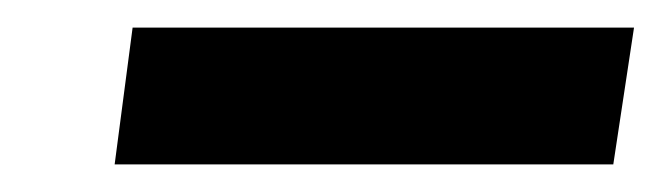

<svg xmlns="http://www.w3.org/2000/svg" viewBox="-20 -756 479 139"><path d="M76 -736 63 -637H424L439 -736Z"/></svg>

Font: Cheyenne Sans
Style: Bold Italic
Weight: 700
Italic angle: -8.13011°
Designer: The Public Sans project authors (U.S. Web Design System), Libre Franklin designed by Pablo Impallari and Rodrigo Fuenzal
Foundry: The Cheyenne Sans Project Authors
Version: Version 2.007